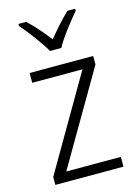

<svg xmlns="http://www.w3.org/2000/svg" viewBox="-117 -921 629 890"><g transform="rotate(-15 198.0 -475.5)"><path d="M172 -699H226C249 -743 301 -808 335 -848V-858H298C262 -824 230 -787 198 -748C169 -786 132 -828 100 -858H63V-848C97 -809 147 -743 172 -699ZM362 -93V-140H100L359 -584V-625H54V-578H295L35 -131V-93Z"/></g></svg>

Font: Noto Sans Kannada UI SemiCondensed Light
Style: Regular
Weight: 300
Width: 4
Designer: Jelle Bosma - Monotype Design Team
Foundry: Monotype Imaging Inc.
Version: Version 2.005